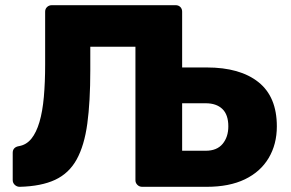

<svg xmlns="http://www.w3.org/2000/svg" viewBox="-20 -720 1120 740"><path d="M56 0Q45 0 37 -7.5Q29 -15 29 -26V-131Q29 -153 54 -157Q82 -162 101 -185.5Q120 -209 132 -249.5Q144 -290 149 -346.5Q154 -403 154 -472V-675Q154 -686 161.5 -693Q169 -700 180 -700H657Q668 -700 675 -693Q682 -686 682 -675V-460H777Q905 -460 976 -403.5Q1047 -347 1047 -233Q1047 -164 1015.5 -111Q984 -58 924 -29Q864 0 777 0H528Q517 0 509.5 -7.5Q502 -15 502 -25V-540H328V-449Q328 -328 316.5 -243.5Q305 -159 275.5 -105.5Q246 -52 192.5 -27Q139 -2 56 0ZM682 -139H773Q816 -139 838 -165.5Q860 -192 860 -233Q860 -278 837 -300Q814 -322 773 -322H682Z"/></svg>

Font: Rubik Light
Style: Bold
Weight: 700
Version: Version 2.104